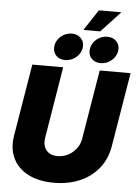

<svg xmlns="http://www.w3.org/2000/svg" viewBox="-69 -1160 886 1222"><g transform="rotate(5 374.0 -549.0)"><path d="M321.8 9.8Q225.1 9.8 157.7 -24.9Q90.3 -59.6 60.3 -122.1Q30.3 -184.6 43.9 -267.1L120.1 -727.5H317.4L242.2 -271Q236.8 -237.3 246.1 -212.6Q255.4 -188 277.1 -174.6Q298.8 -161.1 330.1 -161.1Q366.7 -161.1 398.2 -177.7Q429.7 -194.3 450.7 -222.2Q471.7 -250 477.1 -283.7L550.8 -727.5H748L669.4 -254.4Q655.8 -171.9 608.2 -112.5Q560.5 -53.2 487.1 -21.7Q413.6 9.8 321.8 9.8ZM552.2 -774.4Q514.2 -774.4 492.4 -799.1Q470.7 -823.7 476.6 -859.9Q482.4 -896.5 512.5 -921.1Q542.5 -945.8 580.6 -945.8Q618.7 -945.8 640.6 -921.1Q662.6 -896.5 656.7 -859.9Q650.4 -823.7 620.1 -799.1Q589.8 -774.4 552.2 -774.4ZM325.2 -774.4Q287.1 -774.4 265.6 -799.1Q244.1 -823.7 250 -859.9Q255.9 -896.5 285.9 -921.1Q315.9 -945.8 354 -945.8Q392.1 -945.8 414.1 -921.1Q436 -896.5 430.2 -859.9Q423.8 -823.7 393.6 -799.1Q363.3 -774.4 325.2 -774.4ZM424.8 -975.6 512.2 -1108.4H655.8L532.2 -975.6Z"/></g></svg>

Font: Inter 20pt Black
Style: Italic
Weight: 900
Italic angle: -9.3988°
Version: Version 4.001;git-66647c0bb